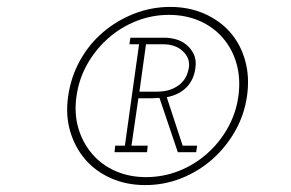

<svg xmlns="http://www.w3.org/2000/svg" viewBox="-20 -650 841 555"><path d="M400 -115Q346 -115 301.5 -134.5Q257 -154 227 -188.5Q197 -223 183 -270Q169 -317 177 -372Q185 -428 211.5 -475.5Q238 -523 278 -557Q318 -591 368 -610.5Q418 -630 472 -630Q526 -630 570.5 -610.5Q615 -591 645 -557Q675 -523 688.5 -475.5Q702 -428 694 -372Q686 -317 659 -270Q632 -223 592.5 -188.5Q553 -154 503.5 -134.5Q454 -115 400 -115ZM402 -138Q451 -138 496 -155.5Q541 -173 577.5 -205Q614 -237 638 -279.5Q662 -322 669 -371Q676 -422 664 -465Q652 -508 624.5 -540Q597 -572 557 -589.5Q517 -607 468 -607Q420 -607 375 -589.5Q330 -572 293.5 -540Q257 -508 232.5 -465Q208 -422 201 -371Q194 -322 206.5 -279.5Q219 -237 246.5 -205Q274 -173 314 -155.5Q354 -138 402 -138ZM313 -229H341L382 -522H354L357 -541H456Q471 -541 488 -536.5Q505 -532 518.5 -521Q532 -510 540 -493.5Q548 -477 545 -455Q541 -420 519.5 -398Q498 -376 462 -369L508 -229H550L547 -210H494L441 -367Q436 -367 431 -366.5Q426 -366 420 -366H380L360 -229H407L405 -210H311ZM383 -385H432Q457 -385 474 -391.5Q491 -398 502 -408Q513 -418 518.5 -430Q524 -442 526 -455Q530 -482 508.5 -502Q487 -522 452 -522H402Z"/></svg>

Font: Josefin Slab
Style: Italic
Weight: 400
Italic angle: -12°
Designer: Santiago Orozco
Foundry: Typemade
Version: Version 2.000